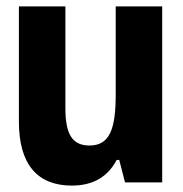

<svg xmlns="http://www.w3.org/2000/svg" viewBox="-20 -569 570 599"><path d="M204 10C270 10 316 -17 344 -70H352L370 0H486V-549H341V-274C341 -168 323 -115 259 -115C204 -115 184 -153 184 -231V-549H39V-189C39 -56 97 10 204 10Z"/></svg>

Font: Noto Sans Mono Condensed ExtraBold
Style: Regular
Weight: 800
Width: 3
Designer: Monotype Design Team
Foundry: Monotype Imaging Inc.
Version: Version 2.014